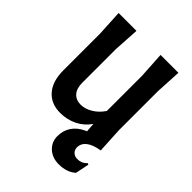

<svg xmlns="http://www.w3.org/2000/svg" viewBox="-231 -717 1049 1049"><g transform="rotate(45 294.0 -192.0)"><path d="M529 103 513 182Q475 216 413 216Q363 216 331 186.5Q299 157 299 112Q299 68 321.5 35Q344 2 386 -17L395 -21L391 -74Q362 -32 317.5 -10Q273 12 220 12Q149 12 108.5 -34.5Q68 -81 68 -165V-450L60 -600H198L189 -450V-190Q189 -146 210 -122.5Q231 -99 268 -99Q300 -99 334 -119Q368 -139 393 -176V-450L384 -600H522L514 -450V-148L522 0Q471 8 444.5 28.5Q418 49 418 80Q418 99 431 111.5Q444 124 464 124Q481 124 493.5 119Q506 114 522 99Z"/></g></svg>

Font: Farro Medium
Style: Regular
Weight: 500
Designer: Aceler Chua
Foundry: Grayscale Limited
Version: Version 1.101